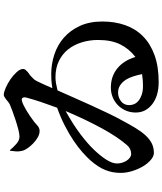

<svg xmlns="http://www.w3.org/2000/svg" viewBox="60 -888 879 1040"><g transform="rotate(-90 500.0 -368.5)"><path d="M204 -683Q198 -705 199.5 -722.5Q201 -740 203 -754L206 -755Q221 -737 240 -720Q259 -703 279 -703Q294 -703 319 -709.5Q344 -716 370 -724.5Q396 -733 419 -741.5Q442 -750 453 -755Q461 -759 468 -764.5Q475 -770 482 -776Q489 -781 494.5 -784.5Q500 -788 506 -788Q520 -788 544 -777.5Q568 -767 590.5 -751.5Q613 -736 629.5 -717.5Q646 -699 646 -684Q646 -676 641 -670Q636 -664 628 -657Q617 -650 609 -643Q604 -638 598.5 -633Q593 -628 588 -622Q585 -618 581 -610.5Q577 -603 572 -592Q567 -581 560 -566Q553 -551 542 -525Q568 -529 584.5 -530Q601 -531 618 -531Q673 -531 724.5 -514Q776 -497 815.5 -462.5Q855 -428 879 -376Q903 -324 903 -254Q903 -187 883.5 -131Q864 -75 823.5 -34.5Q783 6 721 28.5Q659 51 575 51Q500 51 455 16Q410 -19 410 -73Q410 -103 421 -128Q432 -153 451 -171Q470 -189 494 -198.5Q518 -208 545 -208Q606 -208 649 -173Q692 -138 711 -75Q756 -110 779.5 -158Q803 -206 803 -278Q803 -324 790 -366Q777 -408 752 -439.5Q727 -471 689 -489.5Q651 -508 602 -508Q585 -508 567.5 -505Q550 -502 530 -497Q511 -455 490 -407Q469 -359 447.5 -312Q426 -265 405.5 -222Q385 -179 367 -147Q356 -127 346.5 -109.5Q337 -92 327 -76Q307 -43 287 -21Q267 1 244 13Q221 25 191 25Q173 25 153.5 8.5Q134 -8 118.5 -34Q103 -60 93 -92Q83 -124 83 -155Q83 -199 98.5 -238Q114 -277 152 -320Q168 -338 195 -362Q222 -386 258.5 -410.5Q295 -435 340 -458Q385 -481 436 -499Q453 -545 467 -586.5Q481 -628 491 -666Q494 -676 490 -685Q486 -694 471 -689Q462 -687 449 -680.5Q436 -674 421.5 -665.5Q407 -657 392.5 -647Q378 -637 366 -628Q356 -621 349.5 -614.5Q343 -608 336 -603Q324 -594 310 -594Q293 -594 275.5 -604Q258 -614 243 -628.5Q228 -643 217.5 -658Q207 -673 204 -683ZM185 -98Q213 -98 232 -119Q277 -170 324.5 -257Q372 -344 418 -453Q344 -412 291.5 -372Q239 -332 209 -300Q177 -267 155.5 -234Q134 -201 134 -174Q134 -161 138 -147.5Q142 -134 149 -123Q156 -112 165.5 -105Q175 -98 185 -98ZM450 -108Q450 -95 455.5 -82Q461 -69 473.5 -58.5Q486 -48 506 -41Q526 -34 555 -34Q569 -34 583.5 -35Q598 -36 618 -39Q613 -64 605.5 -87.5Q598 -111 586 -129Q574 -147 557 -158Q540 -169 518 -169Q492 -169 471 -153Q450 -137 450 -108Z"/></g></svg>

Font: XinYuGongZhangJiaSongA
Style: Regular
Weight: 900
Designer: XinYuGong
Foundry: Adobe Systems Incorporated
Version: Version 1.00